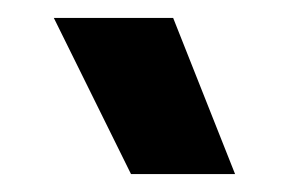

<svg xmlns="http://www.w3.org/2000/svg" viewBox="-20 -763 322 214"><path d="M40 -743H173L242 -569H126Z"/></svg>

Font: Prompt Medium
Style: Regular
Weight: 500
Designer: Katatrad Team
Foundry: CadsonDemak
Version: Version 1.001